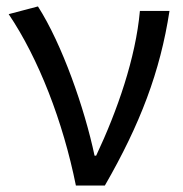

<svg xmlns="http://www.w3.org/2000/svg" viewBox="-20 -577 568 597"><path d="M216 0H306C416 -191 478 -354 507 -543H415C402 -397 345 -233 279 -93H274C243 -240 173 -440 98 -557L7 -533C100 -395 176 -199 216 0Z"/></svg>

Font: Noto Sans CJK JP Regular
Style: Regular
Weight: 400
Designer: Ryoko NISHIZUKA (kana & ideographs); Paul D. Hunt (Latin, Greek & Cyrillic); Wenlong ZHANG (bopomofo); Sandoll Communica
Foundry: Adobe Systems Incorporated
Version: Version 1.001;PS 1.001;hotconv 1.0.78;makeotf.lib2.5.61930